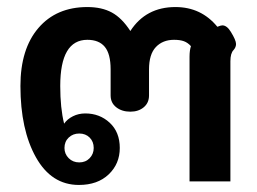

<svg xmlns="http://www.w3.org/2000/svg" viewBox="-20 -515 729 545"><path d="M38 -271Q38 -376 89 -435.5Q140 -495 228 -495Q269 -495 297.5 -479.5Q326 -464 350 -427Q394 -495 478 -495Q551 -495 597 -439Q607 -443 611 -443Q624 -443 635 -425Q650 -401 650 -390Q650 -381 643 -373Q634 -364 634 -341V0H518V-354Q518 -372 522 -384Q513 -394 502 -398Q491 -402 474 -402Q442 -402 422.5 -381.5Q403 -361 403 -318V-244Q403 -223 388 -210.5Q373 -198 350 -198Q326 -198 310 -210.5Q294 -223 294 -244V-318Q294 -362 277.5 -382Q261 -402 228 -402Q151 -402 151 -271Q151 -208 162 -164Q171 -177 187 -185Q203 -193 222 -193Q263 -193 291.5 -166.5Q320 -140 320 -95Q320 -50 288.5 -20Q257 10 204 10Q126 10 82 -68.5Q38 -147 38 -271ZM246 -95Q246 -113 234.5 -124.5Q223 -136 205 -136Q187 -136 175 -124.5Q163 -113 163 -95Q163 -78 175 -66Q187 -54 205 -54Q223 -54 234.5 -66Q246 -78 246 -95Z"/></svg>

Font: Niramit SemiBold
Style: Regular
Weight: 600
Designer: Katatrad Aksorn Co.,Ltd.
Foundry: Cadson Demak Co.,Ltd.
Version: Version 1.001; ttfautohint (v1.6)